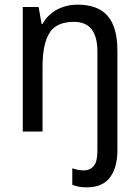

<svg xmlns="http://www.w3.org/2000/svg" viewBox="-20 -566 599 826"><path d="M353 240Q333 240 318 237Q303 234 291 229V158Q303 162 315 164.5Q327 167 342 167Q367 167 383 148.5Q399 130 399 83V-345Q399 -472 298 -472Q223 -472 193 -424.5Q163 -377 163 -279V0H78V-536H146L159 -463H163Q186 -504 226 -525Q266 -546 313 -546Q402 -546 443.5 -497Q485 -448 485 -350V81Q485 155 453 197.5Q421 240 353 240Z"/></svg>

Font: Noto Sans Khmer SemiCondensed
Style: Regular
Weight: 400
Width: 4
Designer: Danh Hong and the Monotype Design Team
Foundry: Monotype Imaging Inc.
Version: Version 2.004; ttfautohint (v1.8.4.7-5d5b)